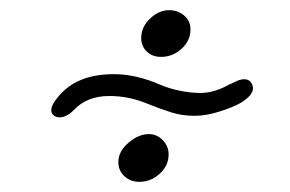

<svg xmlns="http://www.w3.org/2000/svg" viewBox="-20 -502 570 378"><path d="M258 -427Q258 -449 275.5 -465.5Q293 -482 313 -482Q330 -482 342.5 -471.5Q355 -461 355 -444Q355 -422 337.5 -406Q320 -390 297 -390Q280 -390 269 -400.5Q258 -411 258 -427ZM81 -285Q81 -296 95 -312Q131 -356 204 -356Q248 -356 296 -335Q312 -328 333.5 -323.5Q355 -319 375 -319Q402 -319 432 -336Q435 -337 444 -341.5Q453 -346 461 -346Q469 -346 473.5 -340.5Q478 -335 478 -328Q478 -314 453 -299Q439 -291 412.5 -282.5Q386 -274 363 -274Q339 -274 318 -280.5Q297 -287 267 -299Q233 -313 195 -313Q151 -313 125 -285Q111 -271 97 -271Q90 -271 85.5 -275Q81 -279 81 -285ZM213 -183Q213 -204 233 -221Q253 -238 273 -238Q289 -238 300.5 -226Q312 -214 312 -198Q312 -176 294.5 -160Q277 -144 254 -144Q237 -144 225 -155Q213 -166 213 -183Z"/></svg>

Font: Mali Light
Style: Italic
Weight: 300
Italic angle: -10°
Version: Version 1.000; ttfautohint (v1.6)